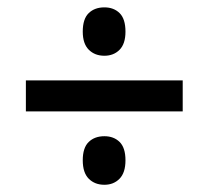

<svg xmlns="http://www.w3.org/2000/svg" viewBox="-20 -617 551 529"><path d="M51.3 -310.1V-395.5H483.4V-310.1ZM267.6 -107.9Q241.2 -107.9 224.6 -124.5Q208 -141.1 208 -175.3Q208 -210 224.4 -225.8Q240.7 -241.7 267.6 -241.7Q293.5 -241.7 309.6 -225.8Q325.7 -210 325.7 -175.3Q325.7 -141.1 309.3 -124.5Q293 -107.9 267.6 -107.9ZM267.6 -463.4Q241.2 -463.4 224.6 -480Q208 -496.6 208 -529.8Q208 -564.9 224.4 -580.8Q240.7 -596.7 267.6 -596.7Q293.5 -596.7 309.6 -580.8Q325.7 -564.9 325.7 -529.8Q325.7 -496.1 309.3 -479.7Q293 -463.4 267.6 -463.4Z"/></svg>

Font: Open Sans SemiCondensed SemiBold
Style: Italic
Weight: 600
Width: 4
Italic angle: -12°
Designer: Monotype Design Team
Foundry: Monotype Imaging Inc.
Version: Version 3.000